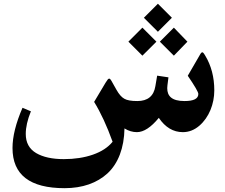

<svg xmlns="http://www.w3.org/2000/svg" viewBox="-20 -691 1179 1004"><path d="M732.4 -598.1 805.7 -524.9 878.9 -598.1 805.7 -671.4ZM815.9 -473.1 889.2 -399.9 960 -473.1 889.2 -546.4ZM651.4 -473.1 724.6 -399.9 797.9 -473.1 724.6 -546.4ZM936 0C967.8 0 996.1 -11.2 1022 -33.2C1073.2 -77.1 1100.6 -147.5 1100.6 -218.3C1100.6 -287.6 1084.5 -348.6 1052.7 -400.9C1043.9 -416 1040.5 -417.5 1037.6 -417.5C1035.2 -417.5 1031.7 -415.5 1026.4 -406.2L961.9 -294.9C998.5 -241.2 1017.1 -209.5 1017.1 -199.7C1017.1 -174.8 993.2 -162.6 944.8 -162.6C877.9 -162.6 854.5 -189 854.5 -230C854.5 -234.4 855 -239.3 855.5 -244.1L860.8 -286.6L801.8 -295.4L792.5 -240.7C784.2 -188.5 752.4 -162.6 698.2 -162.6C666.5 -162.6 644 -166.5 629.9 -174.8C615.7 -182.6 602.1 -198.2 588.9 -221.7C575.7 -245.6 566.9 -261.2 562.5 -268.6C556.6 -278.3 553.7 -279.8 551.3 -279.8C545.9 -279.8 543 -275.9 532.2 -258.8L472.2 -158.2C506.8 -102.1 539.1 -32.2 568.8 50.3C544.9 79.6 510.7 102.1 465.8 117.7C420.9 133.3 370.1 141.1 313.5 141.1C252.9 141.1 204.6 130.4 168.9 109.4C132.8 87.9 114.7 54.7 114.7 9.3C114.7 -24.9 123.5 -64.5 141.6 -108.9L97.7 -127.4C63 -47.4 45.4 22.9 45.4 83C45.4 223.1 136.2 293 317.9 293C411.1 293 487.3 266.1 542.5 215.3C597.7 164.1 629.4 82.5 630.9 -19.5C651.9 -6.3 673.8 0 695.8 0C731.4 0 769.5 -24.9 810.5 -74.7C844.2 -24.9 886.2 0 936 0Z"/></svg>

Font: Parastoo
Style: Bold
Weight: 700
Foundry: Saber Rastikerdar (saber.rastikerdar@gmail.com)
Version: Version 2.0.1